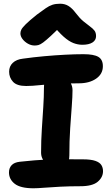

<svg xmlns="http://www.w3.org/2000/svg" viewBox="-20 -1000 601 1031"><path d="M120.6 -538.2Q70.6 -538.2 49.8 -560.9Q29 -583.6 29 -615Q29 -644 48.6 -662.5Q68.2 -681 103.2 -685Q160.2 -693 218.2 -698.2Q276.2 -703.4 330 -706.2Q383.8 -709 427.8 -709Q484 -709 508.2 -694.5Q532.4 -680 532.4 -644.6Q532.4 -602.8 496.2 -577.7Q460 -552.6 403.4 -552.6Q354.2 -552.6 316 -551.3Q277.8 -550 248.8 -547.7Q219.8 -545.4 196.9 -543.1Q174 -540.8 155.8 -539.5Q137.6 -538.2 120.6 -538.2ZM296.4 -104Q253.4 -104 227 -125Q200.6 -146 200.6 -181Q200.6 -245.4 204.7 -307.1Q208.8 -368.8 212.4 -425.3Q216 -481.8 216 -528Q216 -564.8 228.7 -582.9Q241.4 -601 274.6 -601Q313.2 -601 341.3 -576.1Q369.4 -551.2 369.4 -515Q369.4 -482 365.4 -429.9Q361.4 -377.8 356.9 -310.8Q352.4 -243.8 352.4 -165Q352.4 -104 296.4 -104ZM160 11Q90 11 59.1 -13.1Q28.2 -37.2 28.2 -74.4Q28.2 -97.6 42.3 -112.8Q56.4 -128 86 -131.4Q131.2 -136.2 165.7 -139.1Q200.2 -142 230.1 -143.2Q260 -144.4 288.9 -144.7Q317.8 -145 350.3 -144.7Q382.8 -144.4 424 -144.4Q468.6 -144.4 492.1 -136.1Q515.6 -127.8 524.4 -113.5Q533.2 -99.2 533.2 -80.8Q533.2 -48 504.7 -24Q476.2 0 411.8 0Q354.2 0 304.6 2.5Q255 5 218.2 8Q181.4 11 160 11ZM166.2 -755.6Q147.2 -755.6 129.6 -765.6Q112 -775.6 100.8 -790.5Q89.6 -805.4 89.6 -820.4Q89.6 -830.6 94.6 -840.9Q99.6 -851.2 118.1 -869.7Q136.6 -888.2 177.4 -921Q206.8 -942.6 225.5 -955.7Q244.2 -968.8 261.7 -974.4Q279.2 -980 303 -980Q328.2 -980 347.7 -968Q367.2 -956 385.6 -931.4Q407.8 -902.2 427.7 -885.7Q447.6 -869.2 462.9 -858.2Q478.2 -847.2 487 -836Q495.8 -824.8 495.8 -805.8Q495.8 -784.2 476.6 -771.9Q457.4 -759.6 422 -759.6Q398 -759.6 373.7 -769Q349.4 -778.4 321.6 -803.1Q293.8 -827.8 257.2 -873.2L319 -871.8Q278.4 -830.6 252.7 -806.9Q227 -783.2 211.8 -772Q196.6 -760.8 186.6 -758.2Q176.6 -755.6 166.2 -755.6Z"/></svg>

Font: Shantell Sans Light
Style: Regular
Weight: 300
Designer: Stephen Nixon, Anya Danilova, Shantell Martin
Foundry: Arrow Type
Version: Version 1.011;[c5ecc13dd]